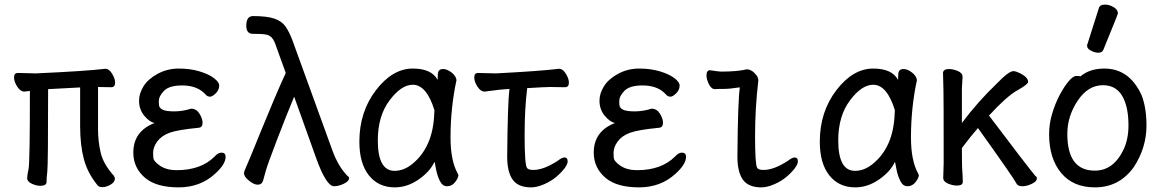

<svg xmlns="http://www.w3.org/2000/svg" viewBox="-20 -790 5040 834"><path d="M424.8 22.9Q411.1 22.9 404.8 16.1Q360.8 -37.1 344.5 -98.1Q328.1 -159.2 328.1 -241.2V-410.2L189 -402.8Q189 -74.2 185.5 -45.2Q182.1 -16.1 182.1 0.5Q182.1 17.1 154.8 17.1Q138.2 17.1 118.2 8.1Q98.1 -1 98.1 -17.1Q98.1 -29.8 104 -55.9Q109.9 -82 109.9 -395L85.9 -392.1Q68.8 -392.1 54.9 -413.6Q41 -435.1 41 -454.1Q41 -473.1 58.1 -473.1L134.8 -471.2Q353 -481 437 -491.2Q454.1 -491.2 467 -469.7Q480 -448.2 480 -431.2Q480 -411.1 462.9 -411.1L405.8 -412.1V-231Q405.8 -174.8 417.5 -126Q429.2 -77.1 474.1 -26.9Q479 -19 479 -14.2Q479 1 460.4 12Q441.9 22.9 424.8 22.9ZM474.1 -26.9Q473.1 -27.8 472.2 -29.8Q474.1 -29.8 474.1 -26.9Z M755.9 23.9Q661.1 23.9 611.8 -16.1Q559.1 -60.1 559.1 -127Q559.1 -220.2 651.9 -255.9Q630.9 -258.8 607.4 -286.4Q584 -314 584 -353Q584 -383.8 603.5 -415.3Q623 -446.8 665 -469.5Q707 -492.2 756.8 -492.2Q806.2 -492.2 846.7 -480Q887.2 -467.8 909.7 -450.4Q932.1 -433.1 932.1 -418.9Q932.1 -398.9 917 -384.5Q901.9 -370.1 893.1 -370.1Q882.8 -370.1 877 -375.5Q871.1 -380.9 866.2 -386.2Q832 -418.9 771 -418.9Q715.8 -418.9 692.9 -396Q669.9 -373 669.9 -350.1Q669.9 -348.1 670.4 -335Q670.9 -321.8 685.5 -314Q700.2 -306.2 736.8 -306.2Q772.9 -306.2 810.1 -317.9Q833 -317.9 846.4 -296.4Q859.9 -274.9 859.9 -256.8Q859.9 -235.8 841.8 -234.9Q751 -226.1 716.1 -213.1Q681.2 -200.2 663.1 -175.5Q645 -150.9 645 -125Q645 -122.1 646 -105.5Q647 -88.9 675.5 -69.8Q704.1 -50.8 747.1 -50.8Q853 -50.8 912.1 -109.9Q926.8 -127 941.9 -127Q960 -127 960 -108.9Q960 -76.2 914.1 -35.2Q850.1 23.9 755.9 23.9Z M1431.2 19Q1397 19 1353 -104L1257.8 -370.1Q1223.1 -287.1 1181.6 -178.5Q1140.1 -69.8 1134 -45.9Q1127.9 -22 1122.6 -4.9Q1117.2 12.2 1099.1 12.2Q1083 12.2 1061.5 -5.4Q1040 -22.9 1040 -36.1Q1040 -45.9 1048.1 -62.5Q1056.2 -79.1 1116 -226.6Q1175.8 -374 1221.2 -473.1L1181.2 -584Q1171.9 -613.8 1161.4 -625.5Q1150.9 -637.2 1134.5 -640.1Q1118.2 -643.1 1078.1 -643.1Q1049.8 -643.1 1049.8 -678.2Q1049.8 -720.2 1079.1 -720.2Q1139.2 -720.2 1171.6 -709.2Q1204.1 -698.2 1220.5 -674.6Q1236.8 -650.9 1251 -612.8L1422.9 -139.2Q1448.2 -67.9 1490.2 -24.9Q1496.1 -22.9 1496.1 -15.1Q1495.1 -2 1472.7 8.5Q1450.2 19 1431.2 19Z M1694.8 23.9Q1624 23.9 1582.5 -28.1Q1541 -80.1 1541 -174.8Q1541 -304.2 1613 -398.2Q1685.1 -492.2 1772.9 -492.2Q1855 -492.2 1880.9 -442.9Q1880.9 -444.8 1881.8 -467.5Q1882.8 -490.2 1904.8 -490.2Q1921.9 -490.2 1941.4 -475.1Q1960.9 -460 1962.9 -441.9Q1937 -321.8 1937 -192.9Q1937 -92.8 1967.8 -37.1L1971.2 -29.8Q1971.2 -17.1 1957 1Q1942.9 19 1921.9 19Q1901.9 19 1890.4 -4.4Q1878.9 -27.8 1873.5 -57.4Q1868.2 -86.9 1867.2 -86.9Q1848.1 -44.9 1798.6 -10.5Q1749 23.9 1694.8 23.9ZM1693.8 -47.9Q1733.9 -47.9 1770 -77.1Q1860.8 -149.9 1866.2 -295.9Q1866.2 -304.2 1867.2 -311Q1833 -421.9 1772.9 -421.9Q1723.1 -421.9 1672.1 -354Q1621.1 -286.1 1621.1 -180.2Q1621.1 -47.9 1693.8 -47.9Z M2287.1 23.9Q2231 23.9 2207 -9.5Q2183.1 -43 2183.1 -109.9Q2185.1 -342.8 2192.9 -403.8Q2148.9 -400.9 2123 -397Q2097.2 -393.1 2085 -392.1Q2067.9 -392.1 2054 -413.6Q2040 -435.1 2040 -454.1Q2040 -473.1 2057.1 -473.1L2133.8 -471.2Q2324.2 -481 2408.2 -491.2Q2424.8 -491.2 2438 -469.7Q2451.2 -448.2 2451.2 -431.2Q2451.2 -411.1 2434.1 -411.1L2369.1 -412.1Q2348.1 -412.1 2270 -407.2Q2258.8 -319.8 2258.8 -201.2Q2258.8 -75.2 2269 -61Q2273.9 -51.8 2296.9 -51.8Q2341.8 -51.8 2402.8 -91.8Q2420.9 -106 2432.1 -106Q2445.8 -106 2445.8 -88.9Q2445.8 -77.1 2432.4 -59.1Q2418.9 -41 2396.5 -22Q2374 -2.9 2343 10.5Q2312 23.9 2287.1 23.9Z M2755.9 23.9Q2661.1 23.9 2611.8 -16.1Q2559.1 -60.1 2559.1 -127Q2559.1 -220.2 2651.9 -255.9Q2630.9 -258.8 2607.4 -286.4Q2584 -314 2584 -353Q2584 -383.8 2603.5 -415.3Q2623 -446.8 2665 -469.5Q2707 -492.2 2756.8 -492.2Q2806.2 -492.2 2846.7 -480Q2887.2 -467.8 2909.7 -450.4Q2932.1 -433.1 2932.1 -418.9Q2932.1 -398.9 2917 -384.5Q2901.9 -370.1 2893.1 -370.1Q2882.8 -370.1 2877 -375.5Q2871.1 -380.9 2866.2 -386.2Q2832 -418.9 2771 -418.9Q2715.8 -418.9 2692.9 -396Q2669.9 -373 2669.9 -350.1Q2669.9 -348.1 2670.4 -335Q2670.9 -321.8 2685.5 -314Q2700.2 -306.2 2736.8 -306.2Q2772.9 -306.2 2810.1 -317.9Q2833 -317.9 2846.4 -296.4Q2859.9 -274.9 2859.9 -256.8Q2859.9 -235.8 2841.8 -234.9Q2751 -226.1 2716.1 -213.1Q2681.2 -200.2 2663.1 -175.5Q2645 -150.9 2645 -125Q2645 -122.1 2646 -105.5Q2647 -88.9 2675.5 -69.8Q2704.1 -50.8 2747.1 -50.8Q2853 -50.8 2912.1 -109.9Q2926.8 -127 2941.9 -127Q2960 -127 2960 -108.9Q2960 -76.2 2914.1 -35.2Q2850.1 23.9 2755.9 23.9Z M3287.1 23.9Q3231 23.9 3207 -9.5Q3183.1 -43 3183.1 -109.9Q3185.1 -356.9 3193.8 -410.2H3189.9Q3149.9 -403.8 3124.5 -403.8Q3099.1 -403.8 3085.9 -402.8Q3069.8 -402.8 3059.3 -424.3Q3048.8 -445.8 3048.8 -461.9Q3048.8 -484.9 3064 -484.9Q3102.1 -479 3112.8 -479Q3183.1 -479 3223.1 -488.8Q3246.1 -488.8 3266.1 -462.9Q3273.9 -453.1 3273.9 -439Q3259.8 -319.8 3259.8 -199.2Q3259.8 -75.2 3269 -61Q3273.9 -51.8 3296.9 -51.8Q3341.8 -51.8 3402.8 -91.8Q3420.9 -106 3432.1 -106Q3445.8 -106 3445.8 -88.9Q3445.8 -77.1 3432.4 -59.1Q3418.9 -41 3396.5 -22Q3374 -2.9 3343 10.5Q3312 23.9 3287.1 23.9Z M3694.8 23.9Q3624 23.9 3582.5 -28.1Q3541 -80.1 3541 -174.8Q3541 -304.2 3613 -398.2Q3685.1 -492.2 3772.9 -492.2Q3855 -492.2 3880.9 -442.9Q3880.9 -444.8 3881.8 -467.5Q3882.8 -490.2 3904.8 -490.2Q3921.9 -490.2 3941.4 -475.1Q3960.9 -460 3962.9 -441.9Q3937 -321.8 3937 -192.9Q3937 -92.8 3967.8 -37.1L3971.2 -29.8Q3971.2 -17.1 3957 1Q3942.9 19 3921.9 19Q3901.9 19 3890.4 -4.4Q3878.9 -27.8 3873.5 -57.4Q3868.2 -86.9 3867.2 -86.9Q3848.1 -44.9 3798.6 -10.5Q3749 23.9 3694.8 23.9ZM3693.8 -47.9Q3733.9 -47.9 3770 -77.1Q3860.8 -149.9 3866.2 -295.9Q3866.2 -304.2 3867.2 -311Q3833 -421.9 3772.9 -421.9Q3723.1 -421.9 3672.1 -354Q3621.1 -286.1 3621.1 -180.2Q3621.1 -47.9 3693.8 -47.9Z M4420.9 19Q4400.9 19 4395 6.8Q4383.8 -16.1 4228 -233.9Q4193.8 -194.8 4158.2 -147Q4158.2 -60.1 4160.2 -46.9Q4162.1 -17.1 4162.1 0Q4162.1 16.1 4136.2 16.1Q4119.1 16.1 4098.1 7.6Q4077.1 -1 4077.1 -18.1L4079.1 -81.1Q4079.1 -377.9 4078.1 -397.9Q4076.2 -454.1 4076.2 -474.1Q4078.1 -490.2 4102.1 -490.2Q4119.1 -490.2 4140.1 -481.7Q4161.1 -473.1 4161.1 -456.1Q4161.1 -445.8 4158.2 -404.8V-255.9Q4228 -349.1 4311 -428.2Q4361.8 -481 4381.8 -481Q4392.1 -481 4408.2 -473.1Q4445.8 -455.1 4445.8 -434.1Q4445.8 -423.8 4398.9 -397.5Q4352.1 -371.1 4275.9 -288.1Q4448.2 -60.1 4478 -24.9Q4483.9 -22.9 4483.9 -15.1Q4483.9 -2 4461.9 8.5Q4439.9 19 4420.9 19Z M4735.8 23.9Q4641.1 23.9 4589.1 -39.1Q4537.1 -102.1 4537.1 -207Q4537.1 -252 4550 -295.4Q4563 -338.9 4582 -375.5Q4601.1 -412.1 4621.1 -436Q4641.1 -460 4654.8 -460Q4671.9 -460 4672.9 -458Q4712.9 -492.2 4776.9 -492.2Q4886.2 -492.2 4939 -376Q4960 -321.8 4960 -245.1Q4960 -147.9 4904.8 -64Q4841.8 23.9 4735.8 23.9ZM4735.8 -48.8Q4817.9 -48.8 4861.8 -143.1Q4881.8 -188 4881.8 -245.1Q4881.8 -327.1 4854.5 -373.5Q4827.1 -419.9 4771 -419.9Q4706.1 -419.9 4661.1 -352.5Q4616.2 -285.2 4616.2 -208Q4616.2 -48.8 4735.8 -48.8ZM4751 -561Q4734.9 -561 4718.5 -570.1Q4702.1 -579.1 4702.1 -589.8Q4702.1 -598.1 4704.1 -600.1L4752.9 -753.9Q4756.8 -770 4779.8 -770Q4798.8 -770 4817.4 -759Q4835.9 -748 4835.9 -731.9Q4835.9 -728 4772.9 -574.2Q4768.1 -561 4751 -561Z"/></svg>

Font: LXGW WenKai Mono GB Screen
Style: Regular
Weight: 400
Monospace: yes
Designer: LXGW / Fontworks Inc.
Foundry: LXGW / Fontworks Inc.
Version: Version 1.510;January 18,2025